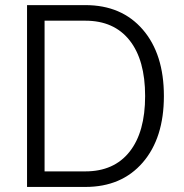

<svg xmlns="http://www.w3.org/2000/svg" viewBox="-20 -739 729 759"><path d="M317.4 -718.8Q460.9 -718.8 544.4 -622.1Q627.9 -525.4 627.9 -359.4Q627.9 -193.4 544.4 -96.7Q460.9 0 317.4 0H86.9V-718.8ZM156.2 -61.5H317.4Q430.7 -61.5 492.2 -139.2Q553.7 -216.8 553.7 -359.4Q553.7 -502 492.2 -579.6Q430.7 -657.2 317.4 -657.2H156.2Z"/></svg>

Font: Min Sans Light
Style: Regular
Weight: 300
Designer: Jinseong-Kim, NotoSansCJK, Nunito
Foundry: Jinseong-Kim
Version: Version 1.400;Glyphs 3.1.2 (3151)